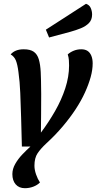

<svg xmlns="http://www.w3.org/2000/svg" viewBox="-20 -789 507 1009"><path d="M111 200Q80 200 62.5 180Q45 160 45 126Q45 99 60 72.5Q75 46 97.5 22.5Q120 -1 140 -19H95Q93 -101 91 -171Q89 -241 86.5 -300.5Q84 -360 77 -410Q72 -450 63.5 -471Q55 -492 36 -503Q47 -516 64 -523Q81 -530 105 -530Q139 -530 157.5 -517Q176 -504 184 -477Q192 -450 194 -410Q195 -394 195.5 -365.5Q196 -337 196.5 -294.5Q197 -252 196 -188L195 -92Q236 -147 269.5 -205.5Q303 -264 323 -325Q343 -386 343 -445Q343 -458 342 -473Q341 -488 336 -503Q349 -515 367.5 -522.5Q386 -530 407 -530Q427 -530 440 -521.5Q453 -513 460 -496Q467 -479 467 -456Q467 -422 456.5 -384Q446 -346 426.5 -303Q407 -260 377.5 -215Q348 -170 309.5 -124.5Q271 -79 223 -35Q194 -8 177.5 16.5Q161 41 161 82Q161 103 169.5 127.5Q178 152 190 170Q176 184 155 192Q134 200 111 200ZM238 -592 221 -633 432 -769Q450 -763 457 -746.5Q464 -730 464 -713Q464 -685 447.5 -668Q431 -651 405 -640.5Q379 -630 350 -622Z"/></svg>

Font: Sansita Swashed Light
Style: Regular
Weight: 400
Version: Version 1.003